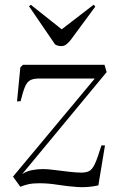

<svg xmlns="http://www.w3.org/2000/svg" viewBox="-20 -784 502 812"><path d="M77 -510H422L431 -479L74 -48Q93 -60 115.5 -64.5Q138 -69 162 -69Q181 -69 211.5 -65Q242 -61 273.5 -57.5Q305 -54 324 -54Q344 -54 357 -60.5Q370 -67 381.5 -91.5Q393 -116 409 -169H424L396 0Q351 10 308 7Q265 4 224.5 -2.5Q184 -9 146 -9Q117 -9 98.5 -4.5Q80 0 66 6L35 -37L381 -452H147Q121 -452 107.5 -444.5Q94 -437 85.5 -416.5Q77 -396 67 -356L52 -355L66 -499ZM103 -757 110 -764 241 -660 376 -764 383 -756 279 -615Q271 -605 261.5 -597Q252 -589 239 -589Q225 -589 213 -596Z"/></svg>

Font: Literata 72pt Light
Style: Italic
Weight: 300
Italic angle: -2°
Designer: Latin by Veronika Burian and Jose Scaglione. Greek by Irene Vlachou. Cyrillic by Vera Evstafieva
Foundry: TypeTogether
Version: Version 3.002